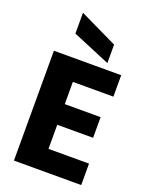

<svg xmlns="http://www.w3.org/2000/svg" viewBox="-176 -1065 893 1153"><g transform="rotate(20 270.5 -488.0)"><path d="M233 -565V-423H462V-291H233V-137H492V0H62V-702H492V-565ZM389 -860V-742L148 -843V-976Z"/></g></svg>

Font: MSTAGE
Style: Bold
Weight: 700
Designer: Ninad Kale (Devanagari), Jonny Pinhorn (Latin)
Foundry: Indian Type Foundry
Version: 4.004